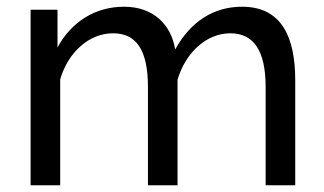

<svg xmlns="http://www.w3.org/2000/svg" viewBox="-20 -551 964 571"><path d="M858 0V-312C858 -437 820 -531 700 -531C615 -531 547 -487 501 -404C489 -478 436 -531 349 -531C264 -531 193 -487 151 -410V-522H71V0H159V-315C183 -397 246 -452 316 -452C385 -452 420 -403 420 -292V0H508V-314C532 -395 594 -452 665 -452C734 -452 770 -401 770 -292V0Z"/></svg>

Font: FIGSv2-sans-serif Medium
Style: Regular
Weight: 500
Designer: Matt McInerney, Pablo Impallari, Rodrigo Fuenzalida,Mirko Velimirovic
Foundry: Matt McInerney, Pablo Impallari, Rodrigo Fuenzalida
Version: Version 4.021;hotconv 1.0.109;makeotfexe 2.5.65596